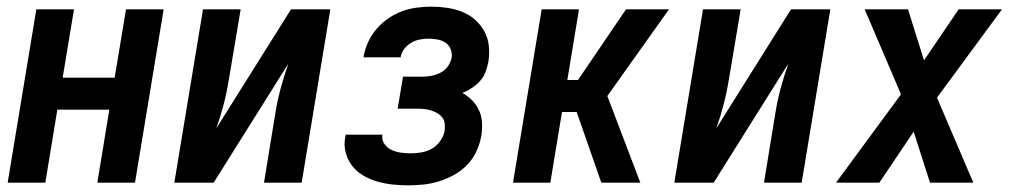

<svg xmlns="http://www.w3.org/2000/svg" viewBox="-20 -548 3040 576"><path d="M3 0 89 -520H202L168 -315H324L358 -520H471L385 0H272L308 -219H152L116 0Z M503 0 589 -520H702L667 -312Q661 -274 651.5 -237Q642 -200 629 -163L853 -520H971L885 0H772L806 -208Q812 -246 822 -283Q832 -320 845 -357L621 0Z M1205 8Q1181 8 1157.5 5.5Q1134 3 1111.5 -3.5Q1089 -10 1069.5 -21.5Q1050 -33 1036.5 -50.5Q1023 -68 1017 -90.5Q1011 -113 1016 -138L1017 -144H1128L1127 -142Q1125 -127 1134 -115Q1143 -103 1156 -97.5Q1169 -92 1183.5 -90Q1198 -88 1213 -88Q1229 -88 1245.5 -91Q1262 -94 1276.5 -102.5Q1291 -111 1301 -125.5Q1311 -140 1314 -156Q1315 -167 1314 -177.5Q1313 -188 1306.5 -196Q1300 -204 1291 -209Q1282 -214 1272.5 -217Q1263 -220 1252 -221Q1241 -222 1230 -222H1173L1189 -318H1246Q1260 -318 1274 -320.5Q1288 -323 1301.5 -330Q1315 -337 1323.5 -349Q1332 -361 1335 -375Q1337 -388 1332 -400.5Q1327 -413 1316.5 -420Q1306 -427 1292.5 -429.5Q1279 -432 1266 -432Q1253 -432 1239.5 -429.5Q1226 -427 1214 -420Q1202 -413 1193 -401.5Q1184 -390 1182 -377V-376H1071V-379Q1075 -401 1084.5 -422Q1094 -443 1109.5 -461Q1125 -479 1144.5 -492.5Q1164 -506 1185.5 -514Q1207 -522 1229.5 -525Q1252 -528 1274 -528Q1298 -528 1321.5 -524.5Q1345 -521 1366.5 -512.5Q1388 -504 1405 -489Q1422 -474 1433 -454Q1444 -434 1446.5 -410Q1449 -386 1445 -362Q1442 -347 1436.5 -332Q1431 -317 1420 -305Q1409 -293 1395.5 -284Q1382 -275 1367 -269Q1384 -260 1396.5 -247Q1409 -234 1417 -217Q1425 -200 1426 -180Q1427 -160 1424 -141Q1420 -118 1410 -95.5Q1400 -73 1382.5 -54.5Q1365 -36 1343.5 -24Q1322 -12 1298.5 -4.5Q1275 3 1251.5 5.5Q1228 8 1205 8Z M1519 0 1605 -520H1717L1682 -308H1714L1858 -520H1987L1802 -260L1901 0H1784L1710 -212H1666L1631 0Z M2003 0 2089 -520H2202L2167 -312Q2161 -274 2151.5 -237Q2142 -200 2129 -163L2353 -520H2471L2385 0H2272L2306 -208Q2312 -246 2322 -283Q2332 -320 2345 -357L2121 0Z M2900 0H2770L2721 -153L2618 0H2488L2683 -265L2574 -520H2704L2752 -367L2856 -520H2986L2791 -255Z"/></svg>

Font: Iosevka Oblique
Style: Bold
Weight: 700
Italic angle: -9°
Monospace: yes
Designer: Belleve Invis
Foundry: Belleve Invis
Version: Version 32.5.0; ttfautohint (v1.8.4)